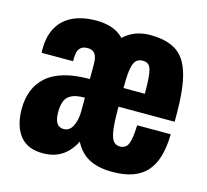

<svg xmlns="http://www.w3.org/2000/svg" viewBox="-85 -637 804 746"><g transform="rotate(15 317.0 -264.0)"><path d="M146 12Q116 12 93.5 3Q71 -6 55.5 -24.5Q40 -43 31.5 -70.5Q23 -98 23 -134Q23 -175 36 -208Q49 -241 76 -265Q103 -289 146 -301.5Q189 -314 249 -314V-374Q249 -392 245 -404Q241 -416 232.5 -422Q224 -428 210 -428Q193 -428 183.5 -420.5Q174 -413 171 -400.5Q168 -388 168 -373V-364H42Q41 -367 41 -370.5Q41 -374 41 -378Q41 -432 62 -468Q83 -504 122 -522Q161 -540 216 -540Q248 -540 276.5 -531Q305 -522 326 -500Q347 -520 373.5 -530Q400 -540 432 -540Q496 -540 535 -516Q574 -492 592 -433Q610 -374 610 -268V-239H384Q384 -187 387.5 -154Q391 -121 400.5 -106Q410 -91 429 -91Q441 -91 449.5 -96.5Q458 -102 462.5 -113.5Q467 -125 469.5 -143.5Q472 -162 473 -188H608Q607 -136 596 -98.5Q585 -61 563 -36.5Q541 -12 507 0Q473 12 426 12Q370 12 333 -7Q296 -26 274 -69Q263 -46 245.5 -27.5Q228 -9 203.5 1.5Q179 12 146 12ZM201 -100Q212 -100 221 -106Q230 -112 236 -123.5Q242 -135 245.5 -150.5Q249 -166 249 -185V-239Q211 -239 192.5 -228Q174 -217 168.5 -198.5Q163 -180 163 -158Q163 -140 167 -126.5Q171 -113 179.5 -106.5Q188 -100 201 -100ZM384 -314H470Q470 -349 468.5 -372.5Q467 -396 463 -410Q459 -424 451 -430Q443 -436 429 -436Q410 -436 400.5 -423.5Q391 -411 387.5 -384Q384 -357 384 -314Z"/></g></svg>

Font: Archivo ExtraCondensed ExtraBold
Style: Regular
Weight: 800
Width: 2
Designer: Hector Gatti
Foundry: Omnibus-Type
Version: Version 2.001